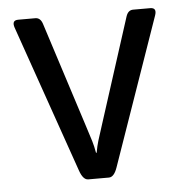

<svg xmlns="http://www.w3.org/2000/svg" viewBox="-43 -555 567 596"><g transform="rotate(-5 240.5 -256.5)"><path d="M22 -488.8Q13.7 -512.7 35.2 -512.7H88.4Q104 -512.7 110.4 -493.7L213.9 -171.4Q226.6 -131.8 231.2 -116.9Q235.8 -102.1 239.7 -80.1H241.7Q245.6 -102.1 250.2 -116.9Q254.9 -131.8 267.6 -171.4L371.1 -493.7Q377.4 -512.7 393.1 -512.7H446.3Q467.8 -512.7 459.5 -488.8L299.3 -29.8Q289.1 0 272.9 0H208.5Q192.4 0 182.1 -29.8Z"/></g></svg>

Font: Istok
Style: Regular
Weight: 500
Designer: Andrey V. Panov
Foundry: Andrey V. Panov
Version: Version 1.0.3